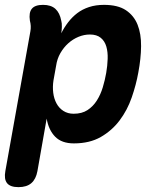

<svg xmlns="http://www.w3.org/2000/svg" viewBox="-55 -580 675 790"><path d="M197 -443Q209 -467 225.5 -488.5Q242 -510 263 -526Q284 -542 311.5 -551Q339 -560 373 -560Q430 -560 463 -538Q496 -516 511 -478.5Q526 -441 525.5 -390Q525 -339 514 -281Q505 -231 487 -179Q469 -127 437.5 -85Q406 -43 360 -16.5Q314 10 249 10Q199 10 172 -17.5Q145 -45 137 -92L99 124Q93 157 74 173.5Q55 190 21 190Q-13 190 -26 173.5Q-39 157 -33 124L70 -451Q72 -462 71.5 -473Q71 -484 68 -495Q63 -528 76 -544Q89 -560 122 -560Q155 -560 173 -543.5Q191 -527 197 -495Q200 -485 199.5 -469Q199 -453 197 -443ZM315 -438Q291 -438 268 -428.5Q245 -419 226 -402Q207 -385 193.5 -361.5Q180 -338 176 -310L165 -249Q161 -223 164 -198.5Q167 -174 177.5 -154.5Q188 -135 206 -123.5Q224 -112 248 -112Q282 -112 305 -127Q328 -142 343.5 -166.5Q359 -191 368 -221Q377 -251 382 -280Q387 -309 388 -337.5Q389 -366 382.5 -388.5Q376 -411 359.5 -424.5Q343 -438 315 -438Z"/></svg>

Font: Maple Mono
Style: Bold Italic
Weight: 700
Italic angle: -10°
Monospace: yes
Designer: subframe7536
Version: Version 7.000